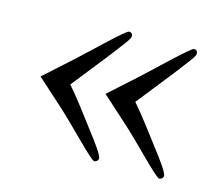

<svg xmlns="http://www.w3.org/2000/svg" viewBox="-66 -499 631 548"><g transform="rotate(15 250.0 -224.5)"><path d="M234 -227 315 -154C356 -117 435 -33 444 -33C450 -33 456 -38 456 -44C456 -53 437 -80 406 -120C384 -149 354 -190 322 -227L406 -333C437 -374 456 -396 456 -405C456 -410 454 -416 445 -416C436 -416 357 -338 315 -300ZM42 -227 123 -154C164 -117 243 -33 252 -33C258 -33 264 -38 264 -44C264 -53 245 -80 214 -120C192 -149 162 -190 130 -227L214 -333C245 -374 264 -396 264 -405C264 -410 262 -416 253 -416C244 -416 165 -338 123 -300Z"/></g></svg>

Font: STIXGeneral
Style: Regular
Weight: 400
Designer: MicroPress Inc., with final additions and corrections provided by Coen Hoffman, Elsevier (retired)
Version: Version 1.1.0